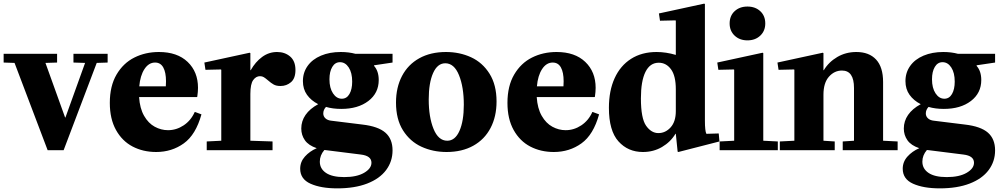

<svg xmlns="http://www.w3.org/2000/svg" viewBox="-20 -826 5493 1056"><path d="M0 -530H294V-482L230 -480L338 -180H340L448 -480L384 -482V-530H572V-482L512 -480L330 0H242L60 -480L0 -482Z M854 -540Q955 -540 1012 -485.5Q1069 -431 1069 -343Q1069 -322 1065 -294L1063 -292H745Q749 -230 772.5 -189Q796 -148 831 -129Q866 -110 904 -110Q950 -110 990 -136.5Q1030 -163 1051 -210H1053L1088 -197Q1057 -85 991 -37.5Q925 10 839 10Q767 10 709.5 -20Q652 -50 618 -111Q584 -172 584 -260Q584 -353 621 -416Q658 -479 719 -509.5Q780 -540 854 -540ZM892 -351Q893 -361 893 -379Q893 -428 878 -455Q863 -482 833 -482Q798 -482 774.5 -446Q751 -410 746 -351Z M1357 -52 1479 -48V0H1117V-48L1197 -52V-442L1195 -444L1110 -442L1104 -482L1353 -536L1357 -534V-440H1359Q1385 -486 1422 -513Q1459 -540 1504 -540Q1547 -540 1576 -515Q1605 -490 1605 -441Q1605 -395 1580.5 -374Q1556 -353 1523 -353Q1500 -353 1485.5 -361Q1471 -369 1454 -384Q1440 -396 1431 -401.5Q1422 -407 1410 -407Q1388 -407 1372.5 -385.5Q1357 -364 1357 -309Z M1860 -283Q1887 -283 1902 -309Q1917 -335 1917 -377Q1917 -426 1898 -455Q1879 -484 1850 -484Q1823 -484 1807.5 -458Q1792 -432 1792 -390Q1792 -342 1811.5 -312.5Q1831 -283 1860 -283ZM1722 -11Q1677 -26 1657 -54.5Q1637 -83 1637 -119Q1637 -160 1660.5 -194Q1684 -228 1730 -253Q1691 -273 1668.5 -304.5Q1646 -336 1646 -380Q1646 -427 1672 -463.5Q1698 -500 1745.5 -520Q1793 -540 1854 -540Q1898 -540 1935 -530H2139V-482L2038 -467L2037 -464Q2063 -435 2063 -386Q2063 -314 2006 -270.5Q1949 -227 1857 -227Q1810 -227 1773 -238Q1758 -222 1758 -202Q1758 -186 1770 -175Q1782 -164 1803 -162L1973 -141Q2060 -131 2099.5 -96.5Q2139 -62 2139 1Q2139 62 2103.5 109.5Q2068 157 1999.5 183.5Q1931 210 1835 210Q1745 210 1688 184.5Q1631 159 1631 102Q1631 64 1657 35Q1683 6 1722 -11ZM1873 148Q1942 148 1982.5 124.5Q2023 101 2023 69Q2023 31 1965 24L1774 0L1764 -1Q1739 28 1739 63Q1739 102 1773 125Q1807 148 1873 148Z M2433 -540Q2508 -540 2571 -511Q2634 -482 2672.5 -420.5Q2711 -359 2711 -268Q2711 -185 2678 -122Q2645 -59 2583 -24.5Q2521 10 2436 10Q2361 10 2298 -19Q2235 -48 2196.5 -109Q2158 -170 2158 -262Q2158 -345 2191 -408Q2224 -471 2286 -505.5Q2348 -540 2433 -540ZM2440 -52Q2483 -52 2507 -106Q2531 -160 2531 -250Q2531 -347 2504.5 -412.5Q2478 -478 2429 -478Q2386 -478 2362 -424Q2338 -370 2338 -279Q2338 -182 2364.5 -117Q2391 -52 2440 -52Z M3041 -540Q3142 -540 3199 -485.5Q3256 -431 3256 -343Q3256 -322 3252 -294L3250 -292H2932Q2936 -230 2959.5 -189Q2983 -148 3018 -129Q3053 -110 3091 -110Q3137 -110 3177 -136.5Q3217 -163 3238 -210H3240L3275 -197Q3244 -85 3178 -37.5Q3112 10 3026 10Q2954 10 2896.5 -20Q2839 -50 2805 -111Q2771 -172 2771 -260Q2771 -353 2808 -416Q2845 -479 2906 -509.5Q2967 -540 3041 -540ZM3079 -351Q3080 -361 3080 -379Q3080 -428 3065 -455Q3050 -482 3020 -482Q2985 -482 2961.5 -446Q2938 -410 2933 -351Z M3865 -90 3933 -92 3937 -48 3711 10 3707 8 3697 -90H3695Q3668 -45 3621 -17.5Q3574 10 3516 10Q3434 10 3381.5 -48.5Q3329 -107 3329 -233Q3329 -327 3360.5 -396Q3392 -465 3451 -502.5Q3510 -540 3591 -540Q3643 -540 3697 -524V-712L3695 -714L3610 -712L3604 -752L3853 -806L3857 -804V-162Q3857 -106 3865 -90ZM3601 -94Q3640 -94 3668.5 -125.5Q3697 -157 3697 -215V-335Q3697 -409 3670.5 -445Q3644 -481 3603 -481Q3555 -481 3530 -430.5Q3505 -380 3505 -285Q3505 -175 3533.5 -134.5Q3562 -94 3601 -94Z M4174 -536 4178 -534V-52L4258 -48V0H3938V-48L4018 -52V-442L4016 -444L3931 -442L3925 -482ZM3993 -697Q3993 -739 4020.5 -764.5Q4048 -790 4091 -790Q4134 -790 4161.5 -764.5Q4189 -739 4189 -697Q4189 -656 4161.5 -630Q4134 -604 4091 -604Q4048 -604 4020.5 -630Q3993 -656 3993 -697Z M4505 -536 4509 -534V-440H4511Q4538 -485 4585 -512.5Q4632 -540 4690 -540Q4760 -540 4798.5 -498.5Q4837 -457 4837 -375V-52L4917 -48V0H4615V-48L4677 -52V-342Q4677 -438 4611 -438Q4569 -438 4539 -404Q4509 -370 4509 -305V-52L4571 -48V0H4269V-48L4349 -52V-442L4347 -444L4262 -442L4256 -482Z M5174 -283Q5201 -283 5216 -309Q5231 -335 5231 -377Q5231 -426 5212 -455Q5193 -484 5164 -484Q5137 -484 5121.5 -458Q5106 -432 5106 -390Q5106 -342 5125.5 -312.5Q5145 -283 5174 -283ZM5036 -11Q4991 -26 4971 -54.5Q4951 -83 4951 -119Q4951 -160 4974.5 -194Q4998 -228 5044 -253Q5005 -273 4982.5 -304.5Q4960 -336 4960 -380Q4960 -427 4986 -463.5Q5012 -500 5059.5 -520Q5107 -540 5168 -540Q5212 -540 5249 -530H5453V-482L5352 -467L5351 -464Q5377 -435 5377 -386Q5377 -314 5320 -270.5Q5263 -227 5171 -227Q5124 -227 5087 -238Q5072 -222 5072 -202Q5072 -186 5084 -175Q5096 -164 5117 -162L5287 -141Q5374 -131 5413.5 -96.5Q5453 -62 5453 1Q5453 62 5417.5 109.5Q5382 157 5313.5 183.5Q5245 210 5149 210Q5059 210 5002 184.5Q4945 159 4945 102Q4945 64 4971 35Q4997 6 5036 -11ZM5187 148Q5256 148 5296.5 124.5Q5337 101 5337 69Q5337 31 5279 24L5088 0L5078 -1Q5053 28 5053 63Q5053 102 5087 125Q5121 148 5187 148Z"/></svg>

Font: Minipax
Style: Bold
Weight: 700
Designer: Raphaël Ronot, Igor Stepanchenko (Cyrillic)
Foundry: steppetype
Version: Version 1.002